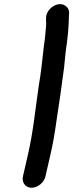

<svg xmlns="http://www.w3.org/2000/svg" viewBox="-20 -716 346 905"><path d="M129 169C158 169 188 144 194 116L217 16C229 -34 238 -88 245 -138C257 -212 272 -322 282 -397C286 -435 289 -473 295 -511L301 -565C303 -596 305 -621 305 -645L306 -657C305 -671 299 -682 288 -689C251 -714 195 -672 197 -629V-617C198 -611 198 -603 197 -593C195 -568 192 -530 187 -501C179 -431 175 -383 162 -307C146 -198 137 -96 111 16L88 116C82 144 100 169 129 169Z"/></svg>

Font: Electronic
Style: HvIt
Weight: 900
Version: Version 1.011